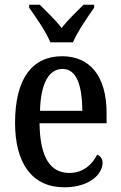

<svg xmlns="http://www.w3.org/2000/svg" viewBox="-20 -786 513 816"><path d="M194 -606H290C309 -651 353 -715 380 -753V-766H335C306 -737 268 -701 242 -667C216 -701 178 -737 149 -766H104V-753C131 -715 176 -651 194 -606ZM253 10C366 10 416 -50 416 -94C416 -112 405 -124 393 -129C372 -87 334 -51 275 -51C194 -51 150 -116 148 -262H433V-305C433 -463 362 -547 244 -547C117 -547 44 -452 44 -264C44 -90 118 10 253 10ZM330 -315H150C153 -429 186 -493 246 -493C306 -493 329 -422 330 -315Z"/></svg>

Font: Noto Serif Hebrew Condensed Medium
Style: Regular
Weight: 500
Width: 3
Designer: Monotype Design Team
Foundry: Monotype Imaging Inc.
Version: Version 2.004